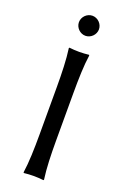

<svg xmlns="http://www.w3.org/2000/svg" viewBox="-160 -884 613 937"><g transform="rotate(20 147.0 -415.0)"><path d="M104 -445V-200C104 -125 102 -54 94 0L96 3C108 1 135 0 147 0C159 0 186 1 198 3L200 0C192 -57 190 -125 190 -200V-445C190 -520 192 -592 200 -645L198 -648C186 -646 159 -645 147 -645C135 -645 108 -646 96 -648L94 -645C102 -588 104 -520 104 -445ZM97 -781C97 -753 121 -729 149 -729C177 -729 201 -753 201 -781C201 -809 177 -833 149 -833C121 -833 97 -809 97 -781Z"/></g></svg>

Font: Libertinus Sans
Style: Regular
Weight: 400
Designer: Philipp H. Poll, Khaled Hosny
Foundry: Caleb Maclennan
Version: Version 7.050;RELEASE